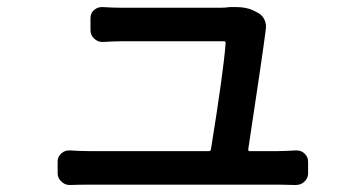

<svg xmlns="http://www.w3.org/2000/svg" viewBox="-20 -527 1040 548"><path d="M688.5 -100.6Q688.5 -95.7 692.4 -95.7H772.5Q792 -95.7 824.2 -97.7Q838.9 -98.6 849.1 -88.9Q859.4 -79.1 859.4 -65.4V-32.2Q859.4 -18.6 849.1 -8.8Q838.9 1 824.2 1Q794.9 0 774.4 0H235.4Q210.9 0 179.7 1Q178.7 1 178.7 1Q165 1 155.3 -8.8Q144.5 -18.6 144.5 -32.2V-66.4Q144.5 -80.1 155.3 -89.4Q166 -98.6 179.7 -97.7Q208 -95.7 235.4 -95.7H576.2Q581.1 -95.7 582 -100.6Q618.2 -324.2 624 -404.3Q624 -409.2 619.1 -409.2H327.1Q306.6 -409.2 272.5 -407.2Q258.8 -407.2 248.5 -417Q238.3 -426.8 238.3 -440.4V-475.6Q238.3 -489.3 248 -498Q257.8 -506.8 270.5 -506.8Q271.5 -506.8 272.5 -506.8Q302.7 -504.9 326.2 -504.9H610.4Q622.1 -504.9 635.7 -506.8Q645.5 -506.8 654.3 -506.8Q681.6 -506.8 701.2 -498L714.8 -491.2Q728.5 -484.4 734.9 -470.7Q741.2 -457 738.3 -442.4Q738.3 -442.4 738.3 -441.4Q738.3 -440.4 738.3 -440.4Q729.5 -371.1 688.5 -100.6Z"/></svg>

Font: Gen Jyuu Gothic L Monospace Medium
Style: Regular
Weight: 500
Designer: [Source Han Sans]
Ryoko NISHIZUKA  (kana & ideographs); Paul D. Hunt (Latin, Greek & Cyrillic); Wenlong ZHANG  (bopomofo
Version: Version 1.002.20150607